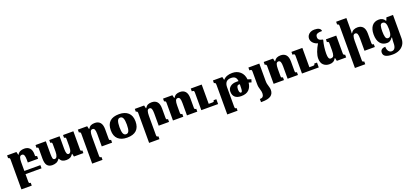

<svg xmlns="http://www.w3.org/2000/svg" viewBox="55 -2218 8436 3945"><g transform="rotate(-20 4273.5 -245.5)"><path d="M379 -209V-270Q379 -335 365.5 -367.5Q352 -400 319 -400Q280 -400 266.5 -363.5Q253 -327 253 -258V-70H603V0H253V161Q253 185 260.5 194Q268 203 293 203V265H67V-389Q67 -430 29 -430V-492H233L249 -424H254Q279 -467 316.5 -484.5Q354 -502 404 -502Q480 -502 522.5 -457Q565 -412 565 -321V-298Q565 -284 572.5 -277.5Q580 -271 604 -271V-209Z M1478 -492V-91Q1478 -72 1485.5 -65Q1493 -58 1518 -58V0H1312L1297 -65H1292Q1260 -18 1226 -1.5Q1192 15 1142 15Q1091 15 1058 -3Q1025 -21 1006 -64H995Q965 -17 924 -1Q883 15 838 15Q763 15 726 -31.5Q689 -78 689 -181V-395Q689 -418 682 -424Q675 -430 650 -430V-492H876V-217Q876 -146 885 -116.5Q894 -87 926 -87Q959 -87 975 -125.5Q991 -164 991 -223V-387Q991 -412 983.5 -421Q976 -430 951 -430V-492H1177V-217Q1177 -153 1189 -120Q1201 -87 1228 -87Q1292 -87 1292 -234V-387Q1292 -411 1285 -420.5Q1278 -430 1252 -430V-492Z M2146 0H1920V-270Q1920 -337 1907 -368.5Q1894 -400 1862 -400Q1826 -400 1813 -363Q1800 -326 1800 -258V161Q1800 185 1807.5 194Q1815 203 1840 203V265H1614V-389Q1614 -430 1576 -430V-492H1780L1796 -425H1801Q1830 -471 1863 -486.5Q1896 -502 1947 -502Q2023 -502 2064.5 -454.5Q2106 -407 2106 -307V-107Q2106 -80 2113 -71Q2120 -62 2146 -62Z M2207 -246Q2207 -502 2478 -502Q2605 -502 2676.5 -437Q2748 -372 2748 -246Q2748 -118 2679 -54Q2610 10 2475 10Q2348 10 2277.5 -54.5Q2207 -119 2207 -246ZM2558 -246Q2558 -339 2539 -383.5Q2520 -428 2476 -428Q2433 -428 2415.5 -383.5Q2398 -339 2397 -246Q2397 -153 2415.5 -108.5Q2434 -64 2478 -64Q2521 -64 2539.5 -108Q2558 -152 2558 -246Z M3391 0H3165V-270Q3165 -337 3152 -368.5Q3139 -400 3107 -400Q3071 -400 3058 -363Q3045 -326 3045 -258V161Q3045 185 3052.5 194Q3060 203 3085 203V265H2859V-389Q2859 -430 2821 -430V-492H3025L3041 -425H3046Q3075 -471 3108 -486.5Q3141 -502 3192 -502Q3268 -502 3309.5 -454.5Q3351 -407 3351 -307V-107Q3351 -80 3358 -71Q3365 -62 3391 -62Z M4009 0H3783V-270Q3783 -337 3770 -368.5Q3757 -400 3725 -400Q3689 -400 3676 -363Q3663 -326 3663 -258V-104Q3663 -80 3670.5 -71Q3678 -62 3703 -62V0H3477V-389Q3477 -430 3439 -430V-492H3643L3659 -425H3664Q3693 -469 3726.5 -485.5Q3760 -502 3810 -502Q3886 -502 3927.5 -454.5Q3969 -407 3969 -307V-107Q3969 -80 3976 -71Q3983 -62 4009 -62ZM4464 0H4097V-381Q4097 -412 4089 -421Q4081 -430 4057 -430H4045V-492H4284V-70H4353Q4384 -70 4393.5 -76.5Q4403 -83 4403 -106H4464Z M5262 -183Q5229 -193 5204 -200Q5194 -103 5137 -46.5Q5080 10 4970 10Q4879 10 4833 -32.5Q4787 -75 4787 -153Q4787 -219 4837.5 -260Q4888 -301 4974 -301Q5005 -301 5020 -300Q5012 -362 4982 -387.5Q4952 -413 4894 -413Q4823 -413 4789 -374Q4755 -335 4755 -258V150Q4755 176 4757.5 187.5Q4760 199 4768 203Q4776 207 4793 207V265H4568V-372Q4568 -409 4561 -420.5Q4554 -432 4530 -432V-492H4735L4750 -427H4755Q4820 -502 4953 -502Q5057 -502 5126 -440Q5195 -378 5205 -270Q5242 -260 5281 -246ZM5023 -230Q5015 -231 5001 -231Q4950 -231 4950 -142Q4950 -103 4960.5 -81.5Q4971 -60 4988 -60Q5001 -60 5008.5 -73.5Q5016 -87 5019.5 -123Q5023 -159 5023 -230Z M5357 -381Q5357 -412 5349 -421Q5341 -430 5317 -430H5305V-492H5544V-118Q5544 -78 5549.5 -49.5Q5555 -21 5566 11Q5575 41 5578.5 58Q5582 75 5582 97Q5582 180 5522.5 222.5Q5463 265 5327 265H5306V195H5313Q5356 196 5375.5 170.5Q5395 145 5395 103Q5395 81 5391.5 63.5Q5388 46 5379 15Q5368 -18 5362.5 -47.5Q5357 -77 5357 -117Z M6210 0H5984V-270Q5984 -337 5971 -368.5Q5958 -400 5926 -400Q5890 -400 5877 -363Q5864 -326 5864 -258V-104Q5864 -80 5871.5 -71Q5879 -62 5904 -62V0H5678V-389Q5678 -430 5640 -430V-492H5844L5860 -425H5865Q5894 -469 5927.5 -485.5Q5961 -502 6011 -502Q6087 -502 6128.5 -454.5Q6170 -407 6170 -307V-107Q6170 -80 6177 -71Q6184 -62 6210 -62ZM6665 0H6298V-381Q6298 -412 6290 -421Q6282 -430 6258 -430H6246V-492H6485V-70H6554Q6585 -70 6594.5 -76.5Q6604 -83 6604 -106H6665Z M7264 -62V0H7060L7045 -67H7039Q7011 -21 6978 -3.5Q6945 14 6897 14Q6818 14 6767 -33Q6716 -80 6716 -176Q6716 -237 6743.5 -313.5Q6771 -390 6820 -471Q6759 -486 6719 -528Q6679 -570 6679 -626Q6679 -659 6697.5 -690Q6716 -721 6753 -741.5Q6790 -762 6842 -762Q6911 -762 6946.5 -740.5Q6982 -719 6984 -680Q6922 -680 6891 -670Q6860 -660 6850 -641Q6840 -622 6840 -589Q6840 -561 6861 -540.5Q6882 -520 6943 -508V-495Q6925 -434 6915 -355.5Q6905 -277 6905 -211Q6905 -148 6918 -118Q6931 -88 6961 -88Q7011 -88 7025.5 -124.5Q7040 -161 7040 -234V-388Q7040 -412 7032.5 -421Q7025 -430 7000 -430V-492H7226V-103Q7226 -62 7264 -62Z M7891 0H7665V-270Q7665 -337 7652 -368.5Q7639 -400 7607 -400Q7571 -400 7558 -363Q7545 -326 7545 -258V161Q7545 185 7552.5 194Q7560 203 7585 203V265H7359V-657Q7359 -698 7321 -698V-760H7545V-491Q7545 -471 7541 -425H7546Q7570 -466 7606.5 -484Q7643 -502 7692 -502Q7768 -502 7809.5 -454.5Q7851 -407 7851 -307V-107Q7851 -80 7858 -71Q7865 -62 7891 -62Z M7984 159Q7984 116 8013 92.5Q8042 69 8094 69Q8094 128 8120 164.5Q8146 201 8190 201Q8234 201 8257.5 164.5Q8281 128 8281 60V53Q8281 9 8290 -64H8279Q8252 -25 8224 -8Q8196 9 8159 9Q8061 9 8008 -58.5Q7955 -126 7955 -249Q7955 -370 8008 -436Q8061 -502 8159 -502Q8203 -502 8235 -485Q8267 -468 8290 -429H8299L8323 -492H8467V19Q8467 101 8429 157.5Q8391 214 8327 242.5Q8263 271 8185 271Q8085 271 8034.5 244Q7984 217 7984 159ZM8290 -246Q8290 -338 8270 -376Q8250 -414 8208 -414Q8168 -414 8156 -369Q8144 -324 8144 -248Q8144 -173 8157 -125.5Q8170 -78 8211 -78Q8253 -78 8271.5 -120Q8290 -162 8290 -246Z"/></g></svg>

Font: Noto Serif Armenian Black
Style: Regular
Weight: 900
Designer: Monotype Design team
Foundry: Monotype Imaging Inc.
Version: Version 1.000